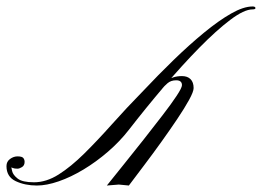

<svg xmlns="http://www.w3.org/2000/svg" viewBox="-120 -573 809 593"><path d="M660 -553Q669 -553 669 -548Q669 -544 660 -544Q634 -544 591 -511.5Q548 -479 495 -425Q442 -371 386 -305Q330 -239 278 -172Q250 -136 213.5 -104.5Q177 -73 138 -49.5Q99 -26 61.5 -13Q24 0 -6 0Q-43 0 -71.5 -13.5Q-100 -27 -100 -60Q-100 -74 -89 -82Q-78 -90 -66 -90Q-52 -90 -48 -85Q-44 -80 -44 -73Q-44 -62 -52 -57Q-60 -52 -66 -52Q-75 -52 -80 -54Q-85 -56 -85 -56Q-85 -56 -82.5 -44.5Q-80 -33 -65.5 -21.5Q-51 -10 -15 -10Q23 -10 61 -34Q99 -58 140 -98.5Q181 -139 226 -189.5Q271 -240 322 -292Q369 -342 417 -388.5Q465 -435 510 -472Q555 -509 593.5 -531Q632 -553 660 -553ZM380 -298Q376 -291 371 -292.5Q366 -294 370 -301Q375 -307 394 -322.5Q413 -338 442 -338Q459 -338 468.5 -328.5Q478 -319 478 -301Q478 -290 464 -264.5Q450 -239 427.5 -205.5Q405 -172 378.5 -135Q352 -98 325.5 -63Q299 -28 278 0L247 -3L210 0Q233 -29 263 -66Q293 -103 324 -142.5Q355 -182 382 -217Q409 -252 425.5 -277Q442 -302 442 -310Q442 -325 424 -325Q408 -325 397.5 -316Q387 -307 380 -298Z"/></svg>

Font: Kapakana
Style: Regular
Weight: 400
Designer: Kousuke Nagai
Version: Version 1.002